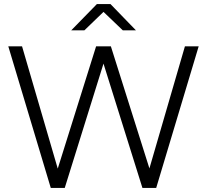

<svg xmlns="http://www.w3.org/2000/svg" viewBox="-20 -929 1023 949"><path d="M231 0 21 -700H89L277 -56H253L455 -700H528L731 -57H707L894 -700H962L752 0H684L482 -645H501L300 0ZM332 -779 459 -909H526L652 -779H587L473 -888H510L397 -779Z"/></svg>

Font: SUSE Light
Style: Regular
Weight: 300
Designer: Rene Bieder
Foundry: SUSE
Version: Version 1.000